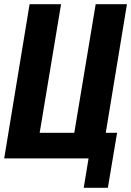

<svg xmlns="http://www.w3.org/2000/svg" viewBox="-20 -755 625 915"><path d="M494 140 538 -122H484L585 -735H436L334 -122H169L271 -735H121L0 0H402L379 140Z"/></svg>

Font: Iosevka Sparkle Heavy Oblique
Style: Regular
Weight: 900
Italic angle: -9°
Designer: Belleve Invis
Foundry: Belleve Invis
Version: Version 4.5.0; ttfautohint (v1.8.3)